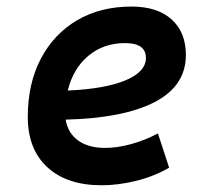

<svg xmlns="http://www.w3.org/2000/svg" viewBox="-20 -547 626 577"><path d="M295.9 -102.5Q332.5 -102.5 374.3 -114Q416 -125.5 454.6 -146L488.3 -43Q441.4 -16.1 387.9 -3.2Q334.5 9.8 285.6 9.8Q181.2 9.8 122.3 -44.4Q63.5 -98.6 63.5 -195.8Q63.5 -295.4 102.5 -370.1Q141.6 -444.8 211.7 -486.1Q281.7 -527.3 375.5 -527.3Q452.6 -527.3 495.6 -488.8Q538.6 -450.2 538.6 -381.8Q538.6 -289.1 445.3 -240.5Q352.1 -191.9 177.2 -187.5Q184.1 -147 214.8 -124.8Q245.6 -102.5 295.9 -102.5ZM183.6 -274.9Q294.9 -279.8 356.7 -305.4Q418.5 -331.1 418.5 -373Q418.5 -417.5 356 -417.5Q291 -417.5 245.4 -379.2Q199.7 -340.8 183.6 -274.9Z"/></svg>

Font: Cascadia Mono NF SemiBold
Style: Italic
Weight: 600
Italic angle: -10°
Monospace: yes
Designer: Aaron Bell
Foundry: Saja Typeworks
Version: Version 2404.023; ttfautohint (v1.8.4)